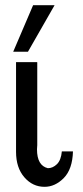

<svg xmlns="http://www.w3.org/2000/svg" viewBox="-20 -713 320 742"><path d="M42 -126V-473H123L124 -472V-152Q124 -150 123.5 -144.5Q123 -139 123 -136Q123 -73 165 -63Q184 -63 200 -78.5Q216 -94 219 -128H262Q260 -59 226.5 -25Q193 9 152 9Q106 9 74 -28Q42 -65 42 -126ZM31 -513 108 -693H191L88 -513Z"/></svg>

Font: Coval
Style: Light
Weight: 300
Foundry: Context Ltd
Version: Version 001.000